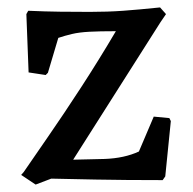

<svg xmlns="http://www.w3.org/2000/svg" viewBox="-20 -485 520 517"><path d="M76 12 37 -14 44 -22Q70 -60 110.5 -118.5Q151 -177 198.5 -250Q246 -323 292 -401Q248 -401 220.5 -399.5Q193 -398 174 -393.5Q155 -389 137 -383L109 -289L103 -283L57 -290L51 -447L56 -456Q101 -454 141 -453.5Q181 -453 222 -453Q270 -453 311.5 -456Q353 -459 411 -465L427 -447L412 -425L177 -55L262 -57Q315 -59 354 -77L394 -171L436 -167L440 -159L425 -10L418 0Q316 0 237.5 -1.5Q159 -3 118 -4Z"/></svg>

Font: Labrada Medium
Style: Regular
Weight: 500
Designer: Mercedes Jáuregui
Foundry: Omnibus-Type Team
Version: Version 1.000; ttfautohint (v1.8.4.7-5d5b)